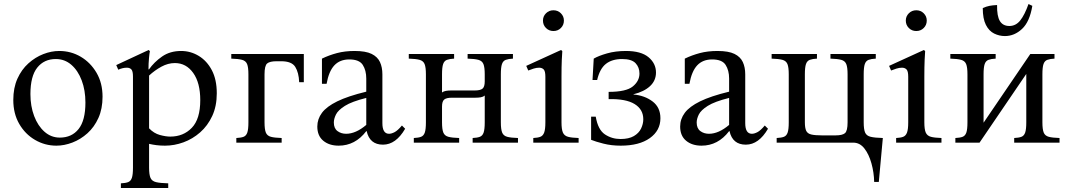

<svg xmlns="http://www.w3.org/2000/svg" viewBox="-20 -708 5305 953"><path d="M274 -455Q332 -455 380.5 -426.5Q429 -398 459 -347Q489 -296 489 -228Q489 -168 468.5 -122.5Q448 -77 414 -46.5Q380 -16 339.5 -0.5Q299 15 260 15Q203 15 154 -13.5Q105 -42 75.5 -93Q46 -144 46 -212Q46 -272 66.5 -317.5Q87 -363 121 -393.5Q155 -424 195 -439.5Q235 -455 274 -455ZM277 -25Q336 -25 370 -67.5Q404 -110 404 -199Q404 -260 385.5 -309Q367 -358 334 -386.5Q301 -415 257 -415Q199 -415 165 -372.5Q131 -330 131 -241Q131 -181 149.5 -132Q168 -83 201 -54Q234 -25 277 -25Z M815 202V225H580V202Q603 201 616 196Q629 191 634.5 175Q640 159 640 124V-328Q640 -355 632 -363.5Q624 -372 610 -372Q599 -372 588.5 -369.5Q578 -367 567 -362L557 -385L718 -460L724 -454Q722 -445 719.5 -419Q717 -393 717 -364H719V-363Q745 -400 784.5 -427.5Q824 -455 879 -455Q926 -455 966.5 -430.5Q1007 -406 1031.5 -359.5Q1056 -313 1056 -245Q1056 -181 1033.5 -132.5Q1011 -84 973.5 -51Q936 -18 890.5 -1.5Q845 15 799 15Q776 15 756.5 12.5Q737 10 720 6V124Q720 159 727 175Q734 191 754.5 196Q775 201 815 202ZM825 -30Q890 -30 932 -73.5Q974 -117 974 -211Q974 -297 939 -346Q904 -395 848 -395Q814 -395 781 -377Q748 -359 720 -333V-71Q744 -46 773.5 -38Q803 -30 825 -30Z M1488 -440V-300H1465Q1463 -348 1445.5 -376Q1428 -404 1376 -404H1353Q1319 -404 1306 -393Q1293 -382 1293 -339V-101Q1293 -66 1299.5 -50Q1306 -34 1324.5 -29Q1343 -24 1378 -23V0H1153V-23Q1176 -24 1189 -29Q1202 -34 1207.5 -50Q1213 -66 1213 -101V-339Q1213 -374 1206.5 -390Q1200 -406 1181.5 -411Q1163 -416 1128 -417V-440Z M1661 15Q1614 15 1584.5 -9.5Q1555 -34 1555 -80Q1555 -117 1578 -148Q1601 -179 1654 -205Q1707 -231 1798 -253V-318Q1798 -359 1780.5 -386Q1763 -413 1714 -413Q1667 -413 1639.5 -383.5Q1612 -354 1601 -292H1578V-417Q1613 -434 1652.5 -444.5Q1692 -455 1740 -455Q1795 -455 1824.5 -440.5Q1854 -426 1866 -400Q1878 -374 1878 -339V-97Q1878 -44 1911 -44Q1923 -44 1938.5 -52Q1954 -60 1975 -85L1991 -69Q1945 10 1881 10Q1815 10 1800 -57H1798Q1743 15 1661 15ZM1698 -44Q1746 -44 1798 -88V-222Q1726 -204 1692 -182.5Q1658 -161 1647.5 -139.5Q1637 -118 1637 -100Q1637 -71 1655 -57.5Q1673 -44 1698 -44Z M2466 -339V-101Q2466 -66 2472.5 -50Q2479 -34 2497.5 -29Q2516 -24 2551 -23V0H2326V-23Q2349 -24 2362 -29Q2375 -34 2380.5 -50Q2386 -66 2386 -101V-234Q2378 -227 2366 -225Q2354 -223 2339 -223H2223Q2196 -223 2185 -214Q2174 -205 2174 -179V-101Q2174 -66 2180.5 -50Q2187 -34 2205.5 -29Q2224 -24 2259 -23V0H2034V-23Q2057 -24 2070 -29Q2083 -34 2088.5 -50Q2094 -66 2094 -101V-339Q2094 -374 2087.5 -390Q2081 -406 2062.5 -411Q2044 -416 2009 -417V-440H2234V-417Q2212 -416 2198.5 -411Q2185 -406 2179.5 -390Q2174 -374 2174 -339V-249Q2182 -255 2193.5 -257Q2205 -259 2221 -259H2337Q2364 -259 2375 -268Q2386 -277 2386 -304V-339Q2386 -374 2379.5 -390Q2373 -406 2354.5 -411Q2336 -416 2301 -417V-440H2526V-417Q2504 -416 2490.5 -411Q2477 -406 2471.5 -390Q2466 -374 2466 -339Z M2767 -101Q2767 -66 2774 -50Q2781 -34 2799.5 -29Q2818 -24 2852 -23V0H2627V-23Q2649 -24 2662 -29Q2675 -34 2681 -50Q2687 -66 2687 -101V-327Q2687 -355 2678.5 -363.5Q2670 -372 2656 -372Q2643 -372 2628.5 -367.5Q2614 -363 2602 -358L2592 -381L2765 -460L2771 -454Q2770 -446 2768.5 -411Q2767 -376 2767 -328ZM2727 -554Q2705 -554 2690 -569Q2675 -584 2675 -606Q2675 -627 2690 -642Q2705 -657 2727 -657Q2749 -657 2764 -642Q2779 -627 2779 -606Q2779 -584 2764 -569Q2749 -554 2727 -554Z M3124 -239Q3180 -234 3219 -204.5Q3258 -175 3258 -121Q3258 -60 3205.5 -22.5Q3153 15 3061 15Q3015 15 2975.5 5Q2936 -5 2914 -14V-129H2937Q2948 -64 2982.5 -41Q3017 -18 3060 -18Q3101 -18 3126 -32.5Q3151 -47 3162 -70Q3173 -93 3173 -116Q3173 -165 3130 -191.5Q3087 -218 3001 -216V-252Q3088 -252 3121 -279Q3154 -306 3154 -343Q3154 -374 3134.5 -394.5Q3115 -415 3068 -415Q3018 -415 2987.5 -391Q2957 -367 2944 -311H2921L2927 -417Q2951 -431 2993 -443Q3035 -455 3087 -455Q3162 -455 3199 -424Q3236 -393 3236 -348Q3236 -308 3206.5 -280.5Q3177 -253 3124 -240Z M3462 15Q3415 15 3385.5 -9.5Q3356 -34 3356 -80Q3356 -117 3379 -148Q3402 -179 3455 -205Q3508 -231 3599 -253V-318Q3599 -359 3581.5 -386Q3564 -413 3515 -413Q3468 -413 3440.5 -383.5Q3413 -354 3402 -292H3379V-417Q3414 -434 3453.5 -444.5Q3493 -455 3541 -455Q3596 -455 3625.5 -440.5Q3655 -426 3667 -400Q3679 -374 3679 -339V-97Q3679 -44 3712 -44Q3724 -44 3739.5 -52Q3755 -60 3776 -85L3792 -69Q3746 10 3682 10Q3616 10 3601 -57H3599Q3544 15 3462 15ZM3499 -44Q3547 -44 3599 -88V-222Q3527 -204 3493 -182.5Q3459 -161 3448.5 -139.5Q3438 -118 3438 -100Q3438 -71 3456 -57.5Q3474 -44 3499 -44Z M3895 -339Q3895 -374 3888.5 -390Q3882 -406 3863.5 -411Q3845 -416 3810 -417V-440H4035V-417Q4013 -416 3999.5 -411Q3986 -406 3980.5 -390Q3975 -374 3975 -339V-101Q3975 -73 3981.5 -59Q3988 -45 4006.5 -40.5Q4025 -36 4060 -36H4127Q4161 -36 4174 -47Q4187 -58 4187 -101V-339Q4187 -374 4180.5 -390Q4174 -406 4155.5 -411Q4137 -416 4102 -417V-440H4327V-417Q4305 -416 4291.5 -411Q4278 -406 4272.5 -390Q4267 -374 4267 -339V-101Q4267 -66 4274 -50Q4281 -34 4301.5 -29Q4322 -24 4362 -23L4342 195H4319Q4318 148 4305.5 103Q4293 58 4270.5 29Q4248 0 4215 0H3835V-23Q3858 -24 3871 -29Q3884 -34 3889.5 -50Q3895 -66 3895 -101Z M4568 -101Q4568 -66 4575 -50Q4582 -34 4600.5 -29Q4619 -24 4653 -23V0H4428V-23Q4450 -24 4463 -29Q4476 -34 4482 -50Q4488 -66 4488 -101V-327Q4488 -355 4479.5 -363.5Q4471 -372 4457 -372Q4444 -372 4429.5 -367.5Q4415 -363 4403 -358L4393 -381L4566 -460L4572 -454Q4571 -446 4569.5 -411Q4568 -376 4568 -328ZM4528 -554Q4506 -554 4491 -569Q4476 -584 4476 -606Q4476 -627 4491 -642Q4506 -657 4528 -657Q4550 -657 4565 -642Q4580 -627 4580 -606Q4580 -584 4565 -569Q4550 -554 4528 -554Z M5154 -339V-101Q5154 -66 5160.5 -50Q5167 -34 5185.5 -29Q5204 -24 5239 -23V0H5014V-23Q5037 -24 5050 -29Q5063 -34 5068.5 -50Q5074 -66 5074 -101V-341L4842 0H4722V-23Q4745 -24 4758 -29Q4771 -34 4776.5 -50Q4782 -66 4782 -101V-339Q4782 -374 4775.5 -390Q4769 -406 4750.5 -411Q4732 -416 4697 -417V-440H4922V-417Q4900 -416 4886.5 -411Q4873 -406 4867.5 -390Q4862 -374 4862 -339V-99L5094 -440H5214V-417Q5192 -416 5178.5 -411Q5165 -406 5159.5 -390Q5154 -374 5154 -339ZM5085 -688 5104 -679Q5091 -600 5053 -564.5Q5015 -529 4968 -529Q4940 -529 4914.5 -541.5Q4889 -554 4873.5 -584.5Q4858 -615 4858 -668Q4876 -676 4891.5 -679Q4907 -682 4929 -683Q4928 -628 4943 -603.5Q4958 -579 4990 -579Q5022 -579 5044 -606.5Q5066 -634 5085 -688Z"/></svg>

Font: Bona Nova
Style: Regular
Weight: 400
Designer: Mateusz Machalski
Foundry: Capitalics
Version: Version 4.001; ttfautohint (v1.8.3)